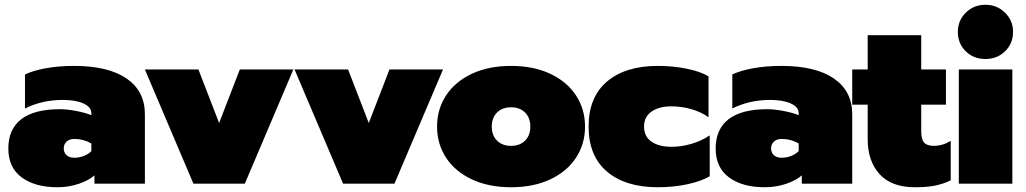

<svg xmlns="http://www.w3.org/2000/svg" viewBox="-20 -772 4313 807"><path d="M15 -148Q15 -229 69.5 -271Q124 -313 231 -313Q263 -313 301 -305.5Q339 -298 364 -288V-296Q364 -322 331 -337Q298 -352 244 -352Q157 -352 85 -316V-459Q118 -475 172 -485Q226 -495 291 -495Q435 -495 512 -442Q589 -389 589 -292V0H377V-35Q354 -14 311.5 0.5Q269 15 221 15Q127 15 71 -26.5Q15 -68 15 -148ZM364 -137V-169Q331 -188 293 -188Q272 -188 260 -177Q248 -166 248 -148Q248 -131 259.5 -120Q271 -109 293 -109Q314 -109 333.5 -117Q353 -125 364 -137Z M589 -480H814L901 -255L988 -480H1213L1009 0H793Z M1218 -480H1443L1530 -255L1617 -480H1842L1638 0H1422Z M1817 -240Q1817 -313 1855 -371Q1893 -429 1963.5 -462Q2034 -495 2128 -495Q2222 -495 2292.5 -462Q2363 -429 2401 -371Q2439 -313 2439 -240Q2439 -167 2401 -109Q2363 -51 2292.5 -18Q2222 15 2128 15Q2034 15 1963.5 -18Q1893 -51 1855 -109Q1817 -167 1817 -240ZM2209 -240Q2209 -277 2187 -299Q2165 -321 2128 -321Q2091 -321 2069 -299Q2047 -277 2047 -240Q2047 -203 2069 -181Q2091 -159 2128 -159Q2165 -159 2187 -181Q2209 -203 2209 -240Z M2454 -240Q2454 -364 2531.5 -429.5Q2609 -495 2745 -495Q2807 -495 2865 -483.5Q2923 -472 2958 -451V-279Q2928 -301 2886.5 -313Q2845 -325 2802 -325Q2750 -325 2718.5 -303Q2687 -281 2687 -240Q2687 -198 2718.5 -176.5Q2750 -155 2802 -155Q2844 -155 2886.5 -167.5Q2929 -180 2963 -203V-31Q2927 -10 2869 2.5Q2811 15 2745 15Q2609 15 2531.5 -50.5Q2454 -116 2454 -240Z M2988 -148Q2988 -229 3042.5 -271Q3097 -313 3204 -313Q3236 -313 3274 -305.5Q3312 -298 3337 -288V-296Q3337 -322 3304 -337Q3271 -352 3217 -352Q3130 -352 3058 -316V-459Q3091 -475 3145 -485Q3199 -495 3264 -495Q3408 -495 3485 -442Q3562 -389 3562 -292V0H3350V-35Q3327 -14 3284.5 0.5Q3242 15 3194 15Q3100 15 3044 -26.5Q2988 -68 2988 -148ZM3337 -137V-169Q3304 -188 3266 -188Q3245 -188 3233 -177Q3221 -166 3221 -148Q3221 -131 3232.5 -120Q3244 -109 3266 -109Q3287 -109 3306.5 -117Q3326 -125 3337 -137Z M3627 -187V-332H3562V-480H3627V-624H3852V-480H3956V-332H3852V-220Q3852 -187 3864 -173Q3876 -159 3905 -159Q3942 -159 3976 -180V-14Q3945 1 3911 8Q3877 15 3825 15Q3727 15 3677 -40Q3627 -95 3627 -187Z M4006 -638Q4006 -686 4039.5 -719Q4073 -752 4122 -752Q4170 -752 4204 -719Q4238 -686 4238 -638Q4238 -589 4204.5 -556.5Q4171 -524 4122 -524Q4072 -524 4039 -556.5Q4006 -589 4006 -638ZM4010 -480H4235V0H4010Z"/></svg>

Font: Prompt Black
Style: Regular
Weight: 900
Designer: Katatrad Team
Foundry: CadsonDemak
Version: Version 1.000